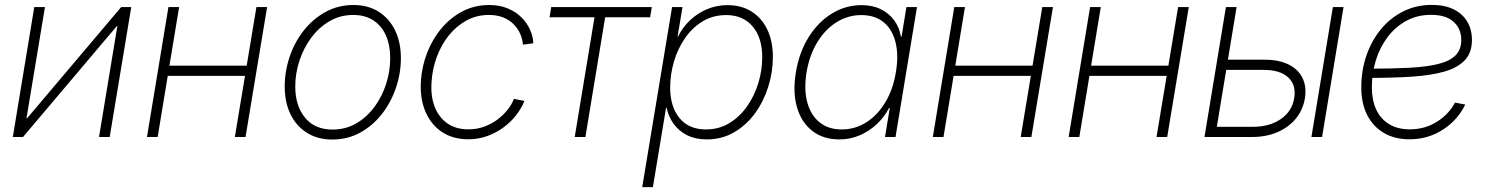

<svg xmlns="http://www.w3.org/2000/svg" viewBox="-20 -558 6052 782"><path d="M426.8 0H383.3L458 -452.1H456.1L73.7 0H32.2L119.6 -529.3H163.1L87.9 -76.2H90.3L473.6 -529.3H514.6Z M998.5 -290.5 991.2 -249H651.4L658.2 -290.5ZM709.5 -529.3 622.1 0H578.6L666 -529.3ZM1067.9 -529.3 980 0H936.5L1024.4 -529.3Z M1333.5 10.3Q1273.9 10.3 1230.2 -17.1Q1186.5 -44.4 1163.1 -93Q1139.6 -141.6 1139.6 -205.6Q1139.6 -267.6 1159.7 -326.9Q1179.7 -386.2 1217 -433.6Q1254.4 -481 1305.9 -509.3Q1357.4 -537.6 1419.4 -537.6Q1479 -537.6 1522.2 -510.3Q1565.4 -482.9 1589.1 -434.3Q1612.8 -385.7 1612.8 -321.3Q1612.8 -259.3 1592.5 -200Q1572.3 -140.6 1535.2 -93.3Q1498 -45.9 1446.8 -17.8Q1395.5 10.3 1333.5 10.3ZM1334.5 -30.3Q1387.7 -30.3 1430.9 -55.4Q1474.1 -80.6 1505.1 -122.6Q1536.1 -164.6 1552.7 -216.3Q1569.3 -268.1 1569.3 -321.3Q1569.3 -374 1551.8 -413.6Q1534.2 -453.1 1500.5 -475.1Q1466.8 -497.1 1418.5 -497.1Q1366.2 -497.1 1323 -472.2Q1279.8 -447.3 1248.5 -405.5Q1217.3 -363.8 1200 -311.8Q1182.6 -259.8 1182.6 -205.6Q1182.6 -127 1222.4 -78.6Q1262.2 -30.3 1334.5 -30.3Z M1887.2 9.3Q1824.2 9.3 1779.3 -21Q1734.4 -51.3 1712.2 -104.7Q1689.9 -158.2 1694.3 -227.5Q1698.2 -288.1 1720 -343.8Q1741.7 -399.4 1778.6 -443.1Q1815.4 -486.8 1864.5 -512.2Q1913.6 -537.6 1972.2 -537.6Q2014.6 -537.6 2047.6 -523.9Q2080.6 -510.3 2103.3 -487.8Q2126 -465.3 2138.4 -437.7Q2150.9 -410.2 2152.3 -381.8L2109.9 -376Q2108.4 -397.9 2099.1 -419.4Q2089.8 -440.9 2072.8 -458.5Q2055.7 -476.1 2030.5 -486.6Q2005.4 -497.1 1971.2 -497.1Q1921.4 -497.1 1880.1 -474.6Q1838.9 -452.1 1808.1 -413.8Q1777.3 -375.5 1759.3 -326.9Q1741.2 -278.3 1737.8 -225.6Q1733.4 -168 1750 -124.3Q1766.6 -80.6 1801.5 -55.9Q1836.4 -31.2 1887.7 -31.2Q1922.4 -31.2 1952.4 -42.2Q1982.4 -53.2 2006.3 -71.3Q2030.3 -89.4 2047.4 -111.1Q2064.5 -132.8 2073.2 -155.3L2115.7 -147Q2105 -118.7 2083.7 -90.8Q2062.5 -63 2032.7 -40.5Q2002.9 -18.1 1966.1 -4.4Q1929.2 9.3 1887.2 9.3Z M2320.8 0 2401.4 -487.8H2218.3L2225.1 -529.3H2634.8L2627.9 -487.8H2444.8L2364.3 0Z M2595.7 204.1 2717.3 -529.3H2759.8L2739.7 -409.2H2741.7Q2759.8 -446.3 2790 -475.1Q2820.3 -503.9 2859.6 -520.5Q2898.9 -537.1 2942.9 -537.1Q3000 -537.1 3041.5 -510.7Q3083 -484.4 3105.5 -437Q3127.9 -389.6 3127.9 -325.7Q3127.9 -264.6 3109.1 -204.8Q3090.3 -145 3055.2 -96.7Q3020 -48.3 2970.2 -19.3Q2920.4 9.8 2858.4 9.8Q2812.5 9.8 2778.6 -7.3Q2744.6 -24.4 2723.6 -53.7Q2702.6 -83 2694.8 -119.6H2692.9L2639.2 204.1ZM2855 -30.8Q2908.2 -30.8 2950.4 -56.4Q2992.7 -82 3022.7 -124.8Q3052.7 -167.5 3068.6 -219.7Q3084.5 -272 3084.5 -325.2Q3084.5 -404.3 3045.4 -450.4Q3006.3 -496.6 2938 -496.6Q2883.8 -496.6 2841.6 -470.9Q2799.3 -445.3 2769.8 -402.3Q2740.2 -359.4 2724.9 -306.9Q2709.5 -254.4 2709.5 -201.7Q2709.5 -123.5 2747.6 -77.1Q2785.6 -30.8 2855 -30.8Z M3398.4 9.8Q3333 9.8 3288.6 -24.7Q3244.1 -59.1 3226.1 -120.8Q3208 -182.6 3221.7 -264.2Q3234.9 -344.7 3273.4 -406.5Q3312 -468.3 3367.9 -502.7Q3423.8 -537.1 3488.8 -537.1Q3534.2 -537.1 3567.9 -520.3Q3601.6 -503.4 3622.6 -474.4Q3643.6 -445.3 3649.4 -408.7H3651.9L3671.9 -529.3H3714.8L3627.4 0H3584.5L3604 -118.2H3601.1Q3582.5 -82 3551.8 -53Q3521 -23.9 3482.2 -7.1Q3443.4 9.8 3398.4 9.8ZM3408.2 -30.8Q3463.4 -30.8 3509.3 -60.3Q3555.2 -89.8 3586.4 -142.3Q3617.7 -194.8 3628.9 -264.2Q3640.6 -333.5 3627.4 -386Q3614.3 -438.5 3578.9 -467.5Q3543.5 -496.6 3488.3 -496.6Q3433.6 -496.6 3387.2 -467.5Q3340.8 -438.5 3308.8 -386Q3276.9 -333.5 3265.1 -264.2Q3253.9 -194.3 3267.8 -141.8Q3281.7 -89.4 3317.6 -60.1Q3353.5 -30.8 3408.2 -30.8Z M4199.2 -290.5 4191.9 -249H3852.1L3858.9 -290.5ZM3910.2 -529.3 3822.8 0H3779.3L3866.7 -529.3ZM4268.6 -529.3 4180.7 0H4137.2L4225.1 -529.3Z M4752.4 -290.5 4745.1 -249H4405.3L4412.1 -290.5ZM4463.4 -529.3 4376 0H4332.5L4419.9 -529.3ZM4821.8 -529.3 4733.9 0H4690.4L4778.3 -529.3Z M4970.7 -314.9H5129.9Q5188.5 -314.9 5228 -295.4Q5267.6 -275.9 5284.9 -240.5Q5302.2 -205.1 5294.9 -158.2Q5287.1 -110.8 5258.1 -75.2Q5229 -39.6 5183.1 -19.8Q5137.2 0 5079.1 0H4885.7L4973.1 -529.3H5016.6L4936 -41.5H5082.5Q5150.9 -41.5 5196.5 -73Q5242.2 -104.5 5251 -157.2Q5260.3 -210.9 5227.3 -242.2Q5194.3 -273.4 5126 -273.4H4963.9ZM5321.3 0 5408.7 -529.3H5452.1L5364.7 0Z M5720.2 9.3Q5661.1 9.3 5617.2 -16.1Q5573.2 -41.5 5548.8 -88.9Q5524.4 -136.2 5524.4 -202.6Q5524.4 -272 5545.7 -333Q5566.9 -394 5605.5 -440.2Q5644 -486.3 5696.5 -512.2Q5749 -538.1 5811.5 -538.1Q5863.8 -538.1 5900.4 -520Q5937 -502 5956.1 -469.7Q5975.1 -437.5 5975.1 -395.5Q5975.1 -343.8 5946.3 -313Q5917.5 -282.2 5863.3 -266.6Q5809.1 -251 5731.4 -245.8Q5653.8 -240.7 5556.2 -240.7L5560.1 -278.3Q5650.9 -278.3 5720.2 -282Q5789.6 -285.6 5836.7 -297.1Q5883.8 -308.6 5907.7 -332Q5931.6 -355.5 5931.6 -395Q5931.6 -440.9 5900.4 -469.2Q5869.1 -497.6 5808.6 -497.6Q5752.4 -497.6 5707.8 -473.1Q5663.1 -448.7 5631.6 -407Q5600.1 -365.2 5583.7 -312.3Q5567.4 -259.3 5567.4 -201.7Q5567.4 -151.4 5584.7 -113Q5602.1 -74.7 5636.7 -53Q5671.4 -31.2 5722.2 -31.2Q5782.7 -31.2 5831.5 -61.5Q5880.4 -91.8 5906.2 -140.1L5947.8 -132.3Q5918 -69.8 5857.4 -30.3Q5796.9 9.3 5720.2 9.3Z"/></svg>

Font: Inter 24pt ExtraLight
Style: Italic
Weight: 250
Italic angle: -9.3988°
Version: Version 4.001;git-66647c0bb